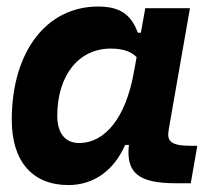

<svg xmlns="http://www.w3.org/2000/svg" viewBox="-20 -542 626 573"><path d="M400.4 -444.3H391.6C373.5 -490.7 347.2 -522.5 272.9 -522.5C118.2 -522.5 15.1 -387.2 15.1 -184.1C15.1 -60.5 76.7 10.3 184.1 10.3C259.3 10.3 319.8 -32.7 353.5 -109.4H364.7C355.5 -25.9 393.6 4.9 504.9 4.9H549.3L568.8 -106.9H550.3C489.3 -106.9 477.5 -120.6 483.4 -154.8L546.9 -517.6H413.6ZM310.5 -397C350.6 -397 372.1 -386.7 387.7 -371.6L379.4 -325.7C355.5 -191.9 294.4 -115.2 215.8 -115.2C174.8 -115.2 150.9 -144.5 150.9 -196.3C150.9 -316.9 214.8 -397 310.5 -397Z"/></svg>

Font: Cascadia Mono PL
Style: Bold Italic
Weight: 700
Italic angle: -10°
Monospace: yes
Designer: Aaron Bell
Foundry: Saja Typeworks
Version: Version 2404.023